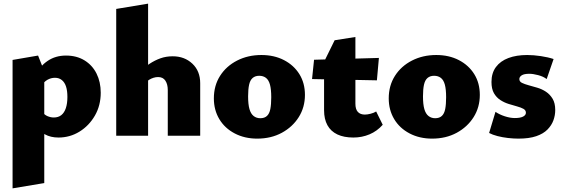

<svg xmlns="http://www.w3.org/2000/svg" viewBox="-20 -745 3094 1054"><path d="M301 10Q258 10 226.5 -7.5Q195 -25 176 -53L212 -132Q223 -115 240.5 -107.5Q258 -100 275 -100Q300 -100 316.5 -113Q333 -126 341.5 -151.5Q350 -177 350 -213Q350 -247 342.5 -270Q335 -293 319.5 -305.5Q304 -318 282 -318Q260 -318 240.5 -307Q221 -296 205 -271L159 -320Q199 -382 242 -411Q285 -440 342 -440Q401 -440 444 -413.5Q487 -387 510 -341Q533 -295 533 -236Q533 -166 501 -110.5Q469 -55 416.5 -22.5Q364 10 301 10ZM49 289V-416L189 -440L223 -354V260Z M901 0V-251Q901 -282 888 -302Q875 -322 848 -322Q835 -322 822.5 -318Q810 -314 798.5 -307Q787 -300 779 -289L741 -349Q771 -375 800.5 -394.5Q830 -414 861 -425Q892 -436 928 -436Q993 -436 1036 -395.5Q1079 -355 1079 -288V0ZM618 0V-696L793 -725V0Z M1392 16Q1323 16 1268.5 -12.5Q1214 -41 1184 -91Q1154 -141 1154 -205Q1154 -275 1188 -328.5Q1222 -382 1281.5 -412.5Q1341 -443 1415 -443Q1485 -443 1539 -415Q1593 -387 1623.5 -338Q1654 -289 1654 -224Q1654 -156 1620 -102Q1586 -48 1527 -16Q1468 16 1392 16ZM1409 -96Q1432 -96 1445.5 -108.5Q1459 -121 1464 -146.5Q1469 -172 1469 -211Q1469 -255 1462 -280.5Q1455 -306 1440 -317.5Q1425 -329 1403 -329Q1381 -329 1367 -317Q1353 -305 1347.5 -280Q1342 -255 1342 -216Q1342 -172 1349.5 -146Q1357 -120 1372.5 -108Q1388 -96 1409 -96Z M1920 10Q1868 10 1832 -7Q1796 -24 1777.5 -57.5Q1759 -91 1759 -140V-406L1817 -524L1931 -542V-176Q1931 -145 1944.5 -130.5Q1958 -116 1983 -116Q1996 -116 2014 -120.5Q2032 -125 2045 -133L2081 -60Q2050 -25 2008.5 -7.5Q1967 10 1920 10ZM2049 -304 1693 -311 1704 -417 2060 -427Z M2352 16Q2283 16 2228.5 -12.5Q2174 -41 2144 -91Q2114 -141 2114 -205Q2114 -275 2148 -328.5Q2182 -382 2241.5 -412.5Q2301 -443 2375 -443Q2445 -443 2499 -415Q2553 -387 2583.5 -338Q2614 -289 2614 -224Q2614 -156 2580 -102Q2546 -48 2487 -16Q2428 16 2352 16ZM2369 -96Q2392 -96 2405.5 -108.5Q2419 -121 2424 -146.5Q2429 -172 2429 -211Q2429 -255 2422 -280.5Q2415 -306 2400 -317.5Q2385 -329 2363 -329Q2341 -329 2327 -317Q2313 -305 2307.5 -280Q2302 -255 2302 -216Q2302 -172 2309.5 -146Q2317 -120 2332.5 -108Q2348 -96 2369 -96Z M2826 16Q2799 16 2768.5 12.5Q2738 9 2711 2Q2684 -5 2665 -15L2700 -131Q2722 -116 2751.5 -106.5Q2781 -97 2806 -97Q2836 -97 2851.5 -105Q2867 -113 2867 -126Q2867 -140 2853.5 -147.5Q2840 -155 2818 -161Q2796 -167 2772 -174.5Q2748 -182 2726.5 -196Q2705 -210 2691.5 -233.5Q2678 -257 2678 -295Q2678 -344 2702.5 -377Q2727 -410 2771 -426.5Q2815 -443 2874 -443Q2909 -443 2949 -437Q2989 -431 3019 -421L2981 -311Q2963 -325 2934.5 -332.5Q2906 -340 2886 -340Q2857 -340 2844 -331.5Q2831 -323 2831 -311Q2831 -297 2845.5 -290Q2860 -283 2882 -277Q2904 -271 2929.5 -263.5Q2955 -256 2977 -241.5Q2999 -227 3013.5 -203Q3028 -179 3028 -141Q3028 -112 3018 -84.5Q3008 -57 2985.5 -34Q2963 -11 2924 2.5Q2885 16 2826 16Z"/></svg>

Font: Ysabeau Office Black
Style: Regular
Weight: 900
Designer: Christian Thalmann (Catharsis Fonts)
Version: Version 2.001;gftools[0.9.30]; featfreeze: tnum,lnum,ss02